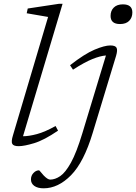

<svg xmlns="http://www.w3.org/2000/svg" viewBox="-20 -762 719 1014"><path d="M234 -672.5Q225 -674 203.5 -677.8Q182 -681.5 158.5 -685.5Q135 -689.5 121 -692L126.5 -717L292 -742H310.5L101.5 -42.5Q133 -42.5 175 -53.8Q217 -65 273.5 -96.5L286.5 -72Q212.5 -21.5 160 -5.8Q107.5 10 78.5 10Q52 10 45 -1.8Q38 -13.5 48.5 -47.5ZM564 -678Q564 -705.5 581 -722.2Q598 -739 629 -739Q679 -739 679 -696.5Q679 -669 662.2 -652Q645.5 -635 614 -635Q564 -635 564 -678ZM469.5 -60Q423 94.5 355 163.5Q287 232.5 210.5 232.5Q179 232.5 161.2 219.8Q143.5 207 143.5 185.5Q143.5 165.5 156.8 151.5Q170 137.5 186 137.5Q188 137.5 194.5 145.8Q201 154 211 165Q232 186.5 245 186.5Q271 186.5 298.2 168Q325.5 149.5 354.8 96.8Q384 44 415 -58.5L539.5 -469Q510 -467 468.2 -450.2Q426.5 -433.5 365.5 -394L350 -417.5Q426.5 -477.5 479.5 -499.8Q532.5 -522 562.5 -522Q589 -522 595.5 -509.8Q602 -497.5 593 -467Z"/></svg>

Font: Newsreader Caption Light
Style: Italic
Weight: 300
Italic angle: -17°
Designer: Hugues Gentile
Foundry: Production Type
Version: Version 1.001